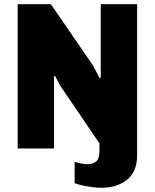

<svg xmlns="http://www.w3.org/2000/svg" viewBox="-20 -706 736 913"><path d="M460 187Q444 187 420 184Q396 181 373 176Q350 171 335 165V63Q346 68 366 71.5Q386 75 397 75Q418 75 435.5 63Q453 51 453 7V-24L264 -302L242 -345L237 -343V0H64V-686H222L422 -395L454 -334L459 -337V-686H632V33Q632 110 584.5 148.5Q537 187 460 187Z"/></svg>

Font: Chivo Medium ExtraBold
Style: Regular
Weight: 800
Version: Version 2.002